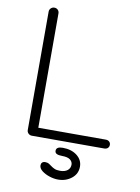

<svg xmlns="http://www.w3.org/2000/svg" viewBox="-106 -851 839 1153"><g transform="rotate(10 313.0 -274.5)"><path d="M130 0Q118 0 109 -8.5Q100 -17 100 -30V-751Q100 -764 109 -772.5Q118 -781 130 -781Q143 -781 151.5 -772.5Q160 -764 160 -751V-54H571Q585 -54 593 -46.5Q601 -39 601 -27Q601 -15 593 -7.5Q585 0 571 0ZM330 232Q305 232 277.5 223Q250 214 231 199Q212 184 212 166Q212 155 218.5 148.5Q225 142 237 142Q251 142 260 147.5Q269 153 278 160Q287 167 299.5 172.5Q312 178 333 178Q362 178 378.5 165Q395 152 395 130Q395 112 379.5 100Q364 88 330 88Q309 88 297.5 82.5Q286 77 286 64Q286 39 326 39Q379 39 413 65.5Q447 92 447 133Q447 177 412.5 204.5Q378 232 330 232Z"/></g></svg>

Font: ComfortaaLight
Style: Regular
Weight: 300
Designer: Johan Aakerlund
Foundry: Johan Aakerlund
Version: Version 3.104; ttfautohint (v1.8.1.43-b0c9)